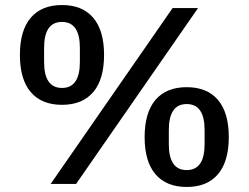

<svg xmlns="http://www.w3.org/2000/svg" viewBox="-20 -730 987 762"><path d="M181 0 665 -698H766L282 0ZM226 -314Q145 -314 102 -364.5Q59 -415 59 -512Q59 -609 102 -659.5Q145 -710 226 -710Q307 -710 350 -659.5Q393 -609 393 -512Q393 -415 350 -364.5Q307 -314 226 -314ZM226 -381Q297 -381 297 -484V-540Q297 -643 226 -643Q155 -643 155 -540V-484Q155 -381 226 -381ZM721 12Q640 12 597 -38.5Q554 -89 554 -186Q554 -283 597 -333.5Q640 -384 721 -384Q802 -384 845 -333.5Q888 -283 888 -186Q888 -89 845 -38.5Q802 12 721 12ZM721 -55Q792 -55 792 -158V-214Q792 -317 721 -317Q650 -317 650 -214V-158Q650 -55 721 -55Z"/></svg>

Font: IBM Plex Sans Devanagari Medium
Style: Regular
Weight: 500
Designer: Mike Abbink, Paul van der Laan, Pieter van Rosmalen, Erin McLaughlin
Foundry: Bold Monday
Version: Version 1.1